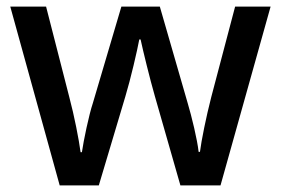

<svg xmlns="http://www.w3.org/2000/svg" viewBox="-20 -560 847 579"><path d="M447 -270 524 -1H645L796 -540H689L617 -267C602 -209 587 -135 583 -102H579C575 -139 558 -209 546 -249L462 -540H346L260 -249C248 -213 232 -136 227 -101H223C218 -139 204 -211 189 -267L119 -540H11L160 -1H278L358 -269C374 -322 394 -408 400 -441H404C411 -408 432 -322 447 -270Z"/></svg>

Font: Noto Sans Gujarati Medium
Style: Regular
Weight: 500
Designer: Jelle Bosma - Monotype Design Team, Universal Thirst
Foundry: Monotype Imaging Inc.
Version: Version 2.106